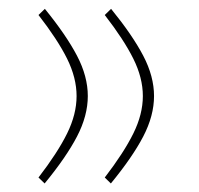

<svg xmlns="http://www.w3.org/2000/svg" viewBox="-20 -413 459 443"><path d="M221.7 -3.4Q265.6 -60.5 287.6 -105Q309.6 -149.4 309.6 -191.4Q309.6 -233.4 287.6 -277.6Q265.6 -321.8 221.7 -378.4L236.3 -392.6Q285.6 -332 310.5 -284.4Q335.4 -236.8 335.4 -191.4Q335.4 -146 310.5 -98.1Q285.6 -50.3 235.8 10.3ZM68.8 -3.4Q112.8 -60.5 134.8 -105Q156.7 -149.4 156.7 -191.4Q156.7 -233.4 134.8 -277.6Q112.8 -321.8 68.8 -378.4L83.5 -392.6Q132.8 -332 157.7 -284.4Q182.6 -236.8 182.6 -191.4Q182.6 -146 157.7 -98.1Q132.8 -50.3 83 10.3Z"/></svg>

Font: Vazirmatn UI NL Thin
Style: Regular
Weight: 100
Designer: Saber Rastikerdar
Foundry: Saber Rastikerdar
Version: Version 33.003